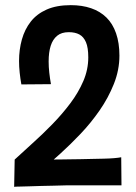

<svg xmlns="http://www.w3.org/2000/svg" viewBox="-20 -720 530 746"><path d="M152 -68 37 -100Q69 -130 107 -164Q145 -198 183.5 -237.5Q222 -277 253.5 -319Q285 -361 304 -405.5Q323 -450 323 -497Q323 -535 314 -556Q305 -577 288.5 -586Q272 -595 247 -595Q219 -595 202 -581Q185 -567 177 -542Q169 -517 169 -481Q169 -460 171.5 -437.5Q174 -415 178 -393L63 -392Q59 -414 56.5 -437.5Q54 -461 54 -483Q54 -527 65 -566.5Q76 -606 99.5 -636Q123 -666 161.5 -683Q200 -700 255 -700Q299 -700 334 -688Q369 -676 393.5 -652Q418 -628 431 -590.5Q444 -553 444 -504Q444 -448 422.5 -394Q401 -340 367 -291Q333 -242 293 -200Q253 -158 216 -124.5Q179 -91 152 -68ZM35 6 37 -100Q71 -100 104 -100Q137 -100 167.5 -100Q198 -100 220.5 -100.5Q243 -101 254 -101Q270 -101 291.5 -101.5Q313 -102 336.5 -102.5Q360 -103 383 -103.5Q406 -104 423.5 -105.5Q441 -107 451 -109L452 0Q447 0 427 0Q407 0 379 0Q351 0 322.5 0Q294 0 272 0Q250 0 243 0Q240 0 224.5 0.5Q209 1 186.5 1.5Q164 2 139.5 2.5Q115 3 92 4Q69 5 54 5Q39 5 35 6Z"/></svg>

Font: Truculenta ExtraBold
Style: Regular
Weight: 800
Version: Version 1.002